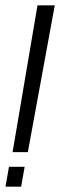

<svg xmlns="http://www.w3.org/2000/svg" viewBox="-28 -695 224 717"><path d="M19 -127H76L176.5 -675H112ZM-7.5 2H51L64 -72H5.5Z"/></svg>

Font: Anybody SemiCondensed Light
Style: Italic
Weight: 300
Width: 4
Italic angle: -10°
Version: Version 1.113;gftools[0.9.25]